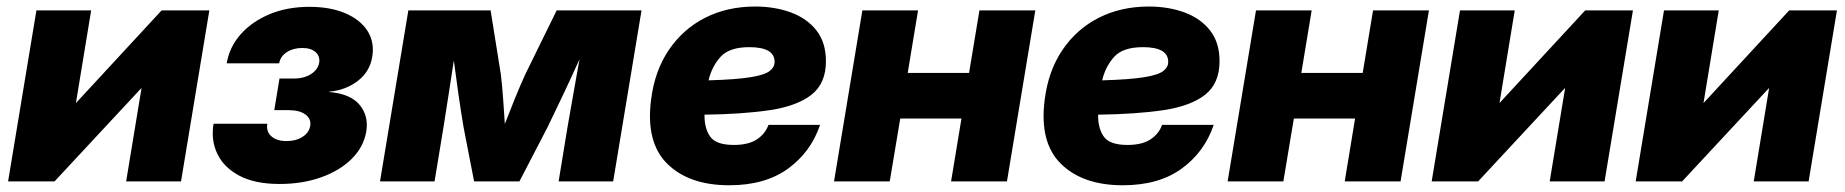

<svg xmlns="http://www.w3.org/2000/svg" viewBox="-20 -547 5563 579"><path d="M525.9 0H360.4L406.7 -280.8H405.8L144.5 0H4.4L89.8 -515.6H254.9L209 -236.8H209.5L467.3 -515.6H611.3Z M822.8 7.8Q749 7.8 701.9 -17.1Q654.8 -42 635.3 -83.3Q615.7 -124.5 624 -173.8H786.1Q782.2 -150.4 798.3 -136Q814.5 -121.6 844.2 -121.6Q872.6 -121.6 892.3 -134.3Q912.1 -147 915.5 -167.5Q918.9 -188.5 901.1 -201.7Q883.3 -214.8 850.6 -214.8H807.1L822.8 -310.1H866.2Q896 -310.1 917.2 -323.2Q938.5 -336.4 942.4 -357.4Q945.8 -377.4 931.6 -389.9Q917.5 -402.3 891.6 -402.3Q864.7 -402.3 845.2 -389.9Q825.7 -377.4 821.8 -356H663.6Q671.9 -405.3 705.8 -443.6Q739.7 -481.9 793 -504.2Q846.2 -526.4 913.1 -526.4Q976.1 -526.4 1021.2 -507.1Q1066.4 -487.8 1088.1 -453.9Q1109.9 -419.9 1102.5 -375.5Q1095.2 -330.6 1058.6 -302.7Q1022 -274.9 972.7 -270.5V-269.5Q1037.1 -264.2 1064.7 -230.5Q1092.3 -196.8 1084.5 -150.4Q1076.7 -104 1041 -68.4Q1005.4 -32.7 949 -12.5Q892.6 7.8 822.8 7.8Z M1126 0 1211.4 -515.6H1459.5L1490.2 -323.7Q1494.6 -287.6 1497.3 -248.5Q1500 -209.5 1502.4 -173.3Q1516.6 -209.5 1532.2 -248.5Q1547.9 -287.6 1564.5 -323.7L1658.7 -515.6H1914.6L1829.1 0H1664.6L1691.4 -163.6Q1700.2 -215.3 1709.5 -266.6Q1718.8 -317.9 1727.5 -368.2Q1704.6 -317.4 1680.2 -265.6Q1655.8 -213.9 1631.3 -163.6L1546.4 0H1409.7L1377.9 -163.6Q1369.6 -212.9 1362.3 -263.9Q1355 -314.9 1348.6 -364.7Q1340.8 -315.4 1333.3 -264.9Q1325.7 -214.4 1317.4 -163.6L1290.5 0Z M2179.2 11.7Q2058.1 11.7 1992.4 -53Q1926.8 -117.7 1943.4 -246.1Q1954.1 -333 1996.8 -396.2Q2039.6 -459.5 2106.4 -493.4Q2173.3 -527.3 2257.3 -527.3Q2316.9 -527.3 2365.5 -509.3Q2414.1 -491.2 2442.4 -454.8Q2470.7 -418.5 2470.7 -362.3Q2470.7 -295.4 2427 -261.2Q2383.3 -227.1 2301.3 -214.8Q2219.2 -202.6 2104.5 -201.2Q2104 -159.7 2121.8 -134.8Q2139.6 -109.9 2192.9 -109.9Q2236.8 -109.9 2262.2 -126.5Q2287.6 -143.1 2297.4 -170.4H2453.1Q2425.3 -88.4 2356.2 -38.3Q2287.1 11.7 2179.2 11.7ZM2116.7 -304.7Q2199.2 -307.1 2242.2 -314Q2285.2 -320.8 2300.5 -332.5Q2315.9 -344.2 2315.9 -360.4Q2315.9 -404.8 2239.7 -404.8Q2179.2 -404.8 2152.8 -375.5Q2126.5 -346.2 2116.7 -304.7Z M2748.5 -515.6 2717.3 -327.1H2902.3L2933.6 -515.6H3102.1L3016.6 0H2848.1L2879.4 -189.5H2694.8L2663.1 0H2495.1L2580.6 -515.6Z M3366.2 11.7Q3245.1 11.7 3179.4 -53Q3113.8 -117.7 3130.4 -246.1Q3141.1 -333 3183.8 -396.2Q3226.6 -459.5 3293.5 -493.4Q3360.4 -527.3 3444.3 -527.3Q3503.9 -527.3 3552.5 -509.3Q3601.1 -491.2 3629.4 -454.8Q3657.7 -418.5 3657.7 -362.3Q3657.7 -295.4 3614 -261.2Q3570.3 -227.1 3488.3 -214.8Q3406.2 -202.6 3291.5 -201.2Q3291 -159.7 3308.8 -134.8Q3326.7 -109.9 3379.9 -109.9Q3423.8 -109.9 3449.2 -126.5Q3474.6 -143.1 3484.4 -170.4H3640.1Q3612.3 -88.4 3543.2 -38.3Q3474.1 11.7 3366.2 11.7ZM3303.7 -304.7Q3386.2 -307.1 3429.2 -314Q3472.2 -320.8 3487.5 -332.5Q3502.9 -344.2 3502.9 -360.4Q3502.9 -404.8 3426.8 -404.8Q3366.2 -404.8 3339.8 -375.5Q3313.5 -346.2 3303.7 -304.7Z M3935.5 -515.6 3904.3 -327.1H4089.4L4120.6 -515.6H4289.1L4203.6 0H4035.2L4066.4 -189.5H3881.8L3850.1 0H3682.1L3767.6 -515.6Z M4818.8 0H4653.3L4699.7 -280.8H4698.7L4437.5 0H4297.4L4382.8 -515.6H4547.9L4502 -236.8H4502.4L4760.3 -515.6H4904.3Z M5434.1 0H5268.6L5314.9 -280.8H5314L5052.7 0H4912.6L4998 -515.6H5163.1L5117.2 -236.8H5117.7L5375.5 -515.6H5519.5Z"/></svg>

Font: Inter Display ExtraBold
Style: Italic
Weight: 800
Italic angle: -9.39999°
Designer: Rasmus Andersson
Foundry: rsms
Version: Version 4.000;git-a52131595